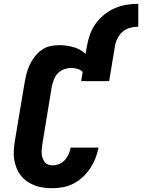

<svg xmlns="http://www.w3.org/2000/svg" viewBox="-20 -980 746 1008"><path d="M256 8Q232 8 208 5Q184 2 162 -6.5Q140 -15 121.5 -28Q103 -41 89 -59Q75 -77 66.5 -98.5Q58 -120 54.5 -143.5Q51 -167 52.5 -191.5Q54 -216 58 -240L109 -545Q113 -569 119 -592.5Q125 -616 135.5 -638.5Q146 -661 161.5 -681.5Q177 -702 197.5 -717Q218 -732 242 -737.5Q266 -743 290 -743Q329 -743 366 -732.5Q403 -722 429 -697L436 -735Q441 -766 451.5 -796.5Q462 -827 481 -854Q500 -881 526.5 -902.5Q553 -924 583 -937Q613 -950 644 -955Q675 -960 706 -960V-840Q685 -840 663 -834Q641 -828 623.5 -813Q606 -798 596 -777Q586 -756 583 -735L553 -554H406L414 -602Q403 -614 387 -618.5Q371 -623 354 -623Q336 -623 317 -616.5Q298 -610 284 -595.5Q270 -581 263 -562.5Q256 -544 252 -526L202 -221Q200 -208 199 -196Q198 -184 199 -172Q200 -160 204 -149Q208 -138 215 -129Q222 -120 233 -116Q244 -112 256 -112Q273 -112 290.5 -119Q308 -126 320.5 -140Q333 -154 340.5 -171Q348 -188 351 -205H497Q492 -177 481.5 -150Q471 -123 454.5 -98Q438 -73 416 -52Q394 -31 367.5 -17Q341 -3 312.5 2.5Q284 8 256 8Z"/></svg>

Font: Iosevka Slab HvExObl
Style: Regular
Weight: 900
Width: 7
Italic angle: -9°
Monospace: yes
Designer: Belleve Invis
Foundry: Belleve Invis
Version: Version 11.1.1; ttfautohint (v1.8.3)